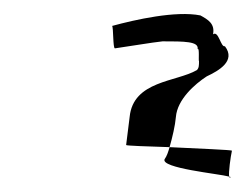

<svg xmlns="http://www.w3.org/2000/svg" viewBox="-20 -639 351 274"><path d="M140 -602C142 -600 141 -570 144 -570C172 -574 194 -578 212 -580C243 -580 264 -580 262 -569C265 -572 263 -551 264 -552C264 -546 264 -542 261 -539C232 -522 170 -524 165 -472L160 -432C161 -431 190 -430 222 -429C226 -443 230 -460 231 -472C233 -497 258 -519 275 -530C292 -538 317 -552 301 -573C295 -571 292 -596 284 -590C287 -605 277 -611 266 -617C231 -624 173 -611 140 -602ZM215 -412C208 -399 293 -391 307 -387C306 -393 309 -415 311 -424C311 -425 264 -427 222 -429C220 -422 218 -416 215 -412ZM307 -387C308 -385 308 -385 309 -386C309 -386 309 -387 307 -387Z"/></svg>

Font: Arrow
Style: Ita
Weight: 400
Version: Version 0.23